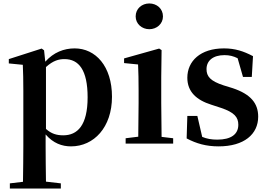

<svg xmlns="http://www.w3.org/2000/svg" viewBox="-20 -831 1551 1111"><path d="M246 -443C288 -481 321 -489 353 -489C436 -489 487 -426 487 -268C487 -105 428 -48 346 -48C308 -48 277 -57 246 -85ZM235 -540 221 -550 31 -489V-464L112 -456C114 -408 115 -371 115 -306V16C115 77 114 149 113 221L37 230V260H332V230L246 220C245 148 244 76 244 16V-53C288 -2 339 16 391 16C523 16 628 -94 628 -271C628 -448 533 -551 412 -551C350 -551 290 -528 242 -474Z M844 -662C887 -662 923 -693 923 -736C923 -781 887 -811 844 -811C801 -811 765 -781 765 -736C765 -693 801 -662 844 -662ZM915 -39C914 -96 913 -180 913 -235V-385L915 -541L901 -550L698 -493V-466L779 -458C781 -408 782 -370 782 -306V-235C782 -180 781 -97 780 -40L707 -31V0H982V-31Z M1274 -337C1197 -362 1175 -389 1175 -431C1175 -480 1213 -512 1279 -512C1308 -512 1331 -506 1355 -494L1386 -386H1437L1444 -506C1389 -535 1340 -551 1276 -551C1139 -551 1064 -477 1064 -381C1064 -300 1117 -252 1203 -225L1258 -207C1336 -181 1359 -153 1359 -109C1359 -54 1317 -23 1237 -23C1204 -23 1176 -28 1150 -39L1122 -160H1064L1060 -30C1117 0 1173 16 1245 16C1392 16 1474 -54 1474 -156C1474 -233 1431 -286 1326 -321Z"/></svg>

Font: Source Han Serif
Style: Bold
Weight: 700
Designer: Ryoko NISHIZUKA 西塚涼子 (kana & ideographs); Frank Grießhammer (Latin, Greek & Cyrillic); Wenlong ZHANG 张文龙 (bopomofo); San
Foundry: Adobe Systems Incorporated
Version: Version 1.001;PS 1.001;hotconv 16.6.54;makeotf.lib2.5.65590